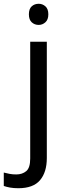

<svg xmlns="http://www.w3.org/2000/svg" viewBox="-75 -757 353 1017"><path d="M78 -681Q78 -710 93 -723.5Q108 -737 130 -737Q150 -737 165.5 -723.5Q181 -710 181 -681Q181 -653 165.5 -639Q150 -625 130 -625Q108 -625 93 -639Q78 -653 78 -681ZM22 240Q-3 240 -22 236.5Q-41 233 -55 228V157Q-40 161 -24 164Q-8 167 11 167Q43 167 64 149.5Q85 132 85 83V-536H173V80Q173 155 137 197.5Q101 240 22 240Z"/></svg>

Font: Noto IKEA Simplified Chinese
Style: Regular
Weight: 400
Designer: Monotype Design Team
Foundry: Monotype Imaging Inc.
Version: Version 1.100